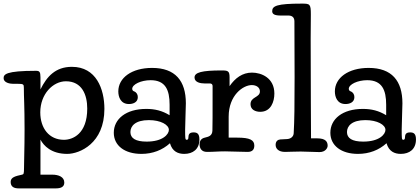

<svg xmlns="http://www.w3.org/2000/svg" viewBox="-42 -841 2323 1063"><path d="M182 -413C182 -444 176 -449 157 -449C-11 -449 -22 -429 -22 -408C-22 -383 13 -377 30 -377H56C88 -377 90 -374 90 -355C90 -300 94 -259 94 -124C94 -7 91 33 91 86C91 122 89 124 80 126C44 134 17 140 17 166C17 193 35 202 62 202H267C293 202 314 195 314 170C314 138 282 126 247 126H182V-68C200 -34 242 11 330 11C399 11 536 -47 536 -238C536 -348 491 -471 356 -471C265 -471 217 -417 182 -346ZM181 -219C181 -320 251 -391 323 -391C412 -391 441 -316 441 -240C441 -99 360 -67 312 -67C230 -67 181 -131 181 -219Z M897 -203C856 -228 816 -238 768 -238C655 -238 588 -182 588 -106C588 -35 648 11 741 11C803 11 857 -10 899 -48C912 -2 944 11 978 11C1026 11 1062 -15 1062 -69C1062 -100 1050 -108 1030 -108C1003 -108 1002 -94 1001 -79C1001 -73 999 -67 992 -67C983 -67 983 -75 983 -124C983 -163 987 -236 987 -269C987 -394 928 -465 800 -465C687 -465 613 -410 613 -335C613 -304 626 -265 672 -265C694 -265 721 -274 721 -303C721 -317 715 -329 701 -335C698 -336 690 -339 690 -349C690 -374 739 -397 792 -397C874 -397 897 -343 897 -261ZM680 -110C680 -143 707 -176 782 -176C848 -176 893 -150 893 -122C893 -98 860 -57 770 -57C708 -57 680 -76 680 -110Z M1477 -323C1477 -410 1405 -439 1353 -439C1300 -439 1260 -409 1229 -364V-413C1229 -448 1220 -451 1185 -451C1075 -451 1035 -440 1035 -412C1035 -385 1068 -379 1090 -379H1120C1130 -379 1135 -373 1135 -365C1135 -193 1135 -150 1134 -118C1133 -89 1113 -84 1092 -79C1070 -74 1063 -59 1063 -42C1063 -22 1072 0 1104 0C1144 0 1162 -3 1204 -3C1244 -3 1287 0 1329 0C1355 0 1366 -13 1366 -35C1366 -66 1341 -79 1272 -79H1224V-195C1224 -314 1304 -370 1352 -370C1377 -370 1397 -357 1397 -335C1397 -300 1345 -306 1345 -264C1345 -233 1373 -222 1399 -222C1458 -222 1477 -278 1477 -323Z M1679 -761C1679 -819 1674 -821 1629 -821C1490 -821 1465 -808 1465 -779C1465 -763 1478 -755 1512 -755H1555C1574 -755 1588 -746 1588 -723C1588 -649 1589 -577 1589 -413C1589 -256 1588 -173 1584 -103C1583 -84 1567 -72 1547 -71L1510 -69C1497 -68 1484 -60 1484 -39C1484 -18 1500 0 1536 0C1557 0 1587 -2 1623 -2C1644 -2 1708 1 1727 1C1760 1 1772 -22 1772 -34C1772 -55 1762 -75 1715 -75H1680C1680 -161 1678 -335 1678 -626C1678 -643 1679 -695 1679 -761Z M2096 -203C2055 -228 2015 -238 1967 -238C1854 -238 1787 -182 1787 -106C1787 -35 1847 11 1940 11C2002 11 2056 -10 2098 -48C2111 -2 2143 11 2177 11C2225 11 2261 -15 2261 -69C2261 -100 2249 -108 2229 -108C2202 -108 2201 -94 2200 -79C2200 -73 2198 -67 2191 -67C2182 -67 2182 -75 2182 -124C2182 -163 2186 -236 2186 -269C2186 -394 2127 -465 1999 -465C1886 -465 1812 -410 1812 -335C1812 -304 1825 -265 1871 -265C1893 -265 1920 -274 1920 -303C1920 -317 1914 -329 1900 -335C1897 -336 1889 -339 1889 -349C1889 -374 1938 -397 1991 -397C2073 -397 2096 -343 2096 -261ZM1879 -110C1879 -143 1906 -176 1981 -176C2047 -176 2092 -150 2092 -122C2092 -98 2059 -57 1969 -57C1907 -57 1879 -76 1879 -110Z"/></svg>

Font: Life Savers
Style: ExtraBold
Weight: 800
Designer: Pablo Impallari, Rodrigo Fuenzalida, Brenda Gallo
Foundry: Pablo Impallari, Rodrigo Fuenzalida, Brenda Gallo
Version: Version 3.000